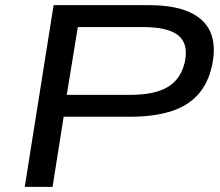

<svg xmlns="http://www.w3.org/2000/svg" viewBox="-20 -725 853 745"><path d="M76 0 188 -705H558Q654 -705 714 -678.5Q774 -652 796.5 -600.5Q819 -549 803 -472Q788 -401 747 -356.5Q706 -312 640 -292Q574 -272 486 -272H227L184 0ZM239 -357H486Q580 -357 631 -387.5Q682 -418 697 -484Q712 -554 672.5 -587Q633 -620 534 -620H282Z"/></svg>

Font: Nunito Sans 10pt Expanded Medium
Style: Italic
Weight: 500
Width: 7
Italic angle: -9°
Designer: Vernon Adams
Foundry: Vernon Adams
Version: Version 3.101;gftools[0.9.27]